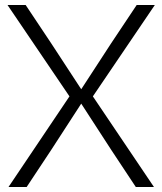

<svg xmlns="http://www.w3.org/2000/svg" viewBox="-20 -747 648 767"><path d="M14 0 257.5 -362 10 -727H82.5L184.5 -574L304.5 -390.5L424 -574L526 -727H598.5L351 -362L595 0H522.5L424.5 -148L304.5 -333L184.5 -148L86.5 0Z"/></svg>

Font: Spline Sans Light
Style: Regular
Weight: 300
Designer: Eben Sorkin, Mirko Velimirovic
Foundry: Sorkin Type
Version: Version 1.000; ttfautohint (v1.8.3)